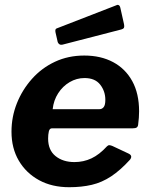

<svg xmlns="http://www.w3.org/2000/svg" viewBox="-20 -772 626 802"><path d="M269 10Q197 10 143 -19.5Q89 -49 58.5 -101Q28 -153 28 -222Q28 -284 50.5 -340.5Q73 -397 113.5 -442.5Q154 -488 209.5 -514Q265 -540 332 -540Q401 -540 452.5 -512.5Q504 -485 532.5 -433Q561 -381 561 -307Q561 -294 560 -280Q559 -266 557 -251Q556 -243 551 -239.5Q546 -236 534 -236H197Q187 -236 184 -223Q181 -210 181 -193Q181 -145 212 -120Q243 -95 291 -95Q329 -95 362 -110.5Q395 -126 427 -161Q432 -166 437.5 -165.5Q443 -165 450 -162L516 -131Q536 -122 523 -105Q483 -61 444.5 -35.5Q406 -10 363.5 0Q321 10 269 10ZM396 -316Q406 -316 413 -324.5Q420 -333 420 -355Q420 -391 398.5 -418.5Q377 -446 333 -446Q300 -446 271 -429Q242 -412 223 -382.5Q204 -353 200 -316ZM483 -738 498 -671Q500 -662 498 -656.5Q496 -651 483 -648L243 -586Q233 -583 227 -588Q221 -593 220 -601L212 -636Q209 -650 216 -653L466 -750Q471 -753 476 -750.5Q481 -748 483 -738Z"/></svg>

Font: Libre Franklin
Style: Bold Italic
Weight: 700
Italic angle: -8°
Designer: Pablo Impallari, Rodrigo Fuenzalida, Nhung Nguyen
Foundry: Impallari Type
Version: Version 3.000